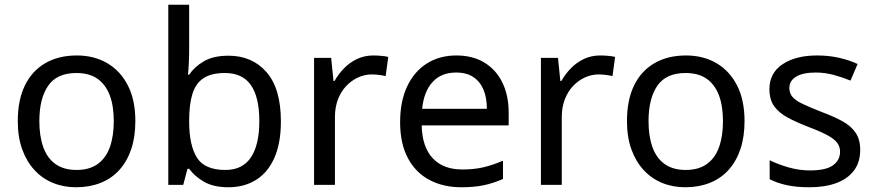

<svg xmlns="http://www.w3.org/2000/svg" viewBox="-20 -780 3694 810"><path d="M551 -269Q551 -202 533.5 -150.5Q516 -99 483.5 -63Q451 -27 404.5 -8.5Q358 10 301 10Q248 10 203 -8.5Q158 -27 125 -63Q92 -99 73.5 -150.5Q55 -202 55 -269Q55 -358 85 -419.5Q115 -481 171 -513.5Q227 -546 304 -546Q377 -546 432.5 -513.5Q488 -481 519.5 -419.5Q551 -358 551 -269ZM146 -269Q146 -206 162.5 -159.5Q179 -113 214 -88Q249 -63 303 -63Q357 -63 392 -88Q427 -113 443.5 -159.5Q460 -206 460 -269Q460 -333 443 -378Q426 -423 391.5 -447.5Q357 -472 302 -472Q220 -472 183 -418Q146 -364 146 -269Z M778 -575Q778 -541 776.5 -511.5Q775 -482 773 -465H778Q801 -499 841 -522Q881 -545 944 -545Q1044 -545 1104.5 -475.5Q1165 -406 1165 -268Q1165 -176 1137.5 -114Q1110 -52 1060 -21Q1010 10 944 10Q881 10 841 -13Q801 -36 778 -68H771L753 0H690V-760H778ZM929 -472Q872 -472 839 -450.5Q806 -429 792 -384.5Q778 -340 778 -271V-267Q778 -168 810.5 -115.5Q843 -63 931 -63Q1003 -63 1038.5 -116Q1074 -169 1074 -269Q1074 -370 1038.5 -421Q1003 -472 929 -472Z M1555 -546Q1570 -546 1587.5 -544.5Q1605 -543 1618 -540L1607 -459Q1594 -462 1578.5 -464Q1563 -466 1549 -466Q1518 -466 1490 -453Q1462 -440 1440 -416.5Q1418 -393 1405.5 -360Q1393 -327 1393 -286V0H1305V-536H1377L1387 -438H1391Q1408 -468 1432 -492.5Q1456 -517 1487 -531.5Q1518 -546 1555 -546Z M1905 -546Q1974 -546 2023.5 -516Q2073 -486 2099.5 -431.5Q2126 -377 2126 -304V-251H1759Q1761 -160 1805.5 -112.5Q1850 -65 1930 -65Q1981 -65 2020.5 -74.5Q2060 -84 2102 -102V-25Q2061 -7 2021 1.5Q1981 10 1926 10Q1850 10 1791.5 -21Q1733 -52 1700.5 -113.5Q1668 -175 1668 -264Q1668 -352 1697.5 -415Q1727 -478 1780.5 -512Q1834 -546 1905 -546ZM1904 -474Q1841 -474 1804.5 -433.5Q1768 -393 1761 -321H2034Q2034 -367 2020 -401Q2006 -435 1977.5 -454.5Q1949 -474 1904 -474Z M2512 -546Q2527 -546 2544.5 -544.5Q2562 -543 2575 -540L2564 -459Q2551 -462 2535.5 -464Q2520 -466 2506 -466Q2475 -466 2447 -453Q2419 -440 2397 -416.5Q2375 -393 2362.5 -360Q2350 -327 2350 -286V0H2262V-536H2334L2344 -438H2348Q2365 -468 2389 -492.5Q2413 -517 2444 -531.5Q2475 -546 2512 -546Z M3121 -269Q3121 -202 3103.5 -150.5Q3086 -99 3053.5 -63Q3021 -27 2974.5 -8.5Q2928 10 2871 10Q2818 10 2773 -8.5Q2728 -27 2695 -63Q2662 -99 2643.5 -150.5Q2625 -202 2625 -269Q2625 -358 2655 -419.5Q2685 -481 2741 -513.5Q2797 -546 2874 -546Q2947 -546 3002.5 -513.5Q3058 -481 3089.5 -419.5Q3121 -358 3121 -269ZM2716 -269Q2716 -206 2732.5 -159.5Q2749 -113 2784 -88Q2819 -63 2873 -63Q2927 -63 2962 -88Q2997 -113 3013.5 -159.5Q3030 -206 3030 -269Q3030 -333 3013 -378Q2996 -423 2961.5 -447.5Q2927 -472 2872 -472Q2790 -472 2753 -418Q2716 -364 2716 -269Z M3609 -148Q3609 -96 3583 -61Q3557 -26 3509 -8Q3461 10 3395 10Q3339 10 3298.5 1Q3258 -8 3227 -24V-104Q3259 -88 3304.5 -74.5Q3350 -61 3397 -61Q3464 -61 3494 -82.5Q3524 -104 3524 -140Q3524 -160 3513 -176Q3502 -192 3473.5 -208Q3445 -224 3392 -244Q3340 -264 3303 -284Q3266 -304 3246 -332Q3226 -360 3226 -404Q3226 -472 3281.5 -509Q3337 -546 3427 -546Q3476 -546 3518.5 -536.5Q3561 -527 3598 -510L3568 -440Q3534 -454 3497 -464Q3460 -474 3421 -474Q3367 -474 3338.5 -456.5Q3310 -439 3310 -409Q3310 -387 3323 -371.5Q3336 -356 3366.5 -341.5Q3397 -327 3448 -307Q3499 -288 3535 -268Q3571 -248 3590 -219.5Q3609 -191 3609 -148Z"/></svg>

Font: hex115
Style: Regular
Weight: 400
Designer: Monotype Design Team
Foundry: Monotype Imaging Inc.
Version: Version 2.013